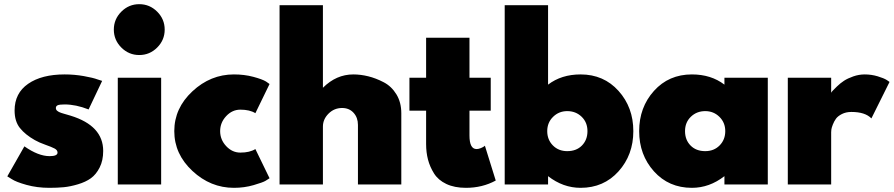

<svg xmlns="http://www.w3.org/2000/svg" viewBox="-20 -885 4287 921"><path d="M290 -528Q337 -528 382 -520Q427 -512 448 -504L470 -497L405 -360Q344 -384 290 -384Q265 -384 256.5 -380Q248 -376 248 -367Q248 -363 249.5 -359.5Q251 -356 255 -353Q259 -350 262.5 -348Q266 -346 273.5 -343.5Q281 -341 286.5 -339.5Q292 -338 302 -335Q312 -332 319 -330Q475 -282 475 -161Q475 -115 458 -81.5Q441 -48 416 -30Q391 -12 354 -1Q317 10 286 13Q255 16 217 16Q158 16 107.5 2Q57 -12 36 -26L15 -39L97 -183Q164 -136 218 -136Q256 -136 256 -153Q256 -165 242 -172.5Q228 -180 198 -190.5Q168 -201 147 -213Q101 -239 75.5 -271Q50 -303 50 -355Q50 -438 115 -483Q180 -528 290 -528Z M545 -512H753V0H545ZM562 -829Q598 -865 648 -865Q698 -865 734 -829Q770 -793 770 -743Q770 -693 734 -657Q698 -621 648 -621Q598 -621 562 -657Q526 -693 526 -743Q526 -793 562 -829Z M1102 -528Q1152 -528 1195 -516.5Q1238 -505 1256 -494L1273 -482L1205 -342Q1178 -359 1133 -359Q1094 -359 1065 -328Q1036 -297 1036 -256Q1036 -215 1065 -184Q1094 -153 1133 -153Q1178 -153 1205 -170L1273 -30Q1266 -25 1253.5 -17.5Q1241 -10 1196.5 3Q1152 16 1102 16Q990 16 903 -65Q816 -146 816 -256Q816 -366 903 -447Q990 -528 1102 -528Z M1321 -860H1529V-464Q1593 -528 1675 -528Q1710 -528 1746.5 -519Q1783 -510 1820.5 -490.5Q1858 -471 1881.5 -432.5Q1905 -394 1905 -342V0H1697V-286Q1697 -321 1676 -344Q1655 -367 1621 -367Q1583 -367 1556 -340Q1529 -313 1529 -278V0H1321Z M1944 -512H2024V-704H2232V-512H2334V-354H2232V-235Q2232 -170 2266 -170Q2275 -170 2285 -174Q2295 -178 2301 -182L2306 -186L2358 -19Q2294 16 2215 16Q2160 16 2121 -2.5Q2082 -21 2062 -53Q2042 -85 2033 -119.5Q2024 -154 2024 -194V-354H1944Z M2765 16Q2681 16 2609 -40V0H2401V-860H2609V-479Q2673 -528 2765 -528Q2876 -528 2947 -449Q3018 -370 3018 -256Q3018 -142 2947 -63Q2876 16 2765 16ZM2701 -352Q2661 -352 2633 -324.5Q2605 -297 2605 -256Q2605 -215 2632 -187.5Q2659 -160 2701 -160Q2745 -160 2771.5 -187Q2798 -214 2798 -256Q2798 -298 2770 -325Q2742 -352 2701 -352Z M3299 -528Q3391 -528 3455 -479V-512H3663V0H3455V-40Q3383 16 3299 16Q3188 16 3117 -63Q3046 -142 3046 -256Q3046 -370 3117 -449Q3188 -528 3299 -528ZM3363 -160Q3405 -160 3432 -187.5Q3459 -215 3459 -256Q3459 -297 3431 -324.5Q3403 -352 3363 -352Q3322 -352 3294 -325Q3266 -298 3266 -256Q3266 -214 3292.5 -187Q3319 -160 3363 -160Z M3759 -512H3967V-440Q3969 -444 3974 -449.5Q3979 -455 3995 -470.5Q4011 -486 4028.5 -497.5Q4046 -509 4073 -518.5Q4100 -528 4128 -528Q4160 -528 4190 -519Q4220 -510 4234 -501L4247 -492L4160 -317Q4130 -348 4064 -348Q4038 -348 4018.5 -338Q3999 -328 3990 -315.5Q3981 -303 3975 -287.5Q3969 -272 3968 -264Q3967 -256 3967 -251V0H3759Z"/></svg>

Font: Spartan MB
Style: Regular
Weight: 900
Designer: Matt Bailey
Foundry: Matt Bailey
Version: Version 001.001